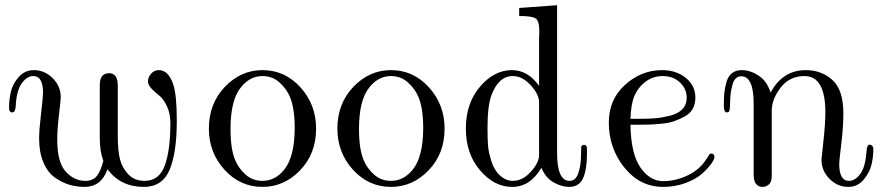

<svg xmlns="http://www.w3.org/2000/svg" viewBox="-20 -714 3424 745"><path d="M15.1 -295.9Q15.1 -326.7 22 -357.4Q28.8 -388.2 52.5 -415Q76.2 -441.9 111.8 -441.9Q152.8 -441.9 184.3 -410.9Q215.8 -379.9 215.8 -335.9Q215.8 -329.1 209 -270Q202.1 -210.9 202.1 -172.9Q202.1 -84 235.1 -48.1Q268.1 -12.2 311 -12.2Q341.8 -12.2 356.9 -32.7Q372.1 -53.2 380.9 -89.8Q367.2 -127.4 367.2 -176.8Q367.2 -178.2 367.2 -180.2V-383.8Q367.2 -429.7 402.3 -429.7Q402.3 -429.7 402.3 -430.2Q437 -430.2 437 -381.8V-186Q437 -128.9 445.8 -95.2Q454.6 -62 478.3 -37.1Q502 -12.2 541 -12.2Q597.2 -12.2 619.1 -71Q641.1 -129.9 641.1 -236.8Q641.1 -273.9 627.4 -302.5Q613.8 -331.1 597.4 -343.5Q581.1 -356 567.6 -370.4Q554.2 -384.8 554.2 -398.9Q554.2 -414.1 566.2 -428Q578.1 -441.9 596.2 -441.9Q633.3 -441.9 651.9 -387.2Q666 -347.2 666 -245.1Q666 -121.1 637.9 -54.9Q609.9 11.2 538.1 11.2Q448.2 11.2 397 -57.1Q373 10.7 309.1 11.2Q276.9 11.2 248.5 2.7Q220.2 -5.9 192.6 -25.4Q165 -44.9 148.4 -84Q131.8 -123 131.8 -175.8Q131.8 -210 139.4 -274.4Q147 -338.9 147 -354Q147 -418.9 108.9 -418.9Q85 -418.9 64.5 -390.9Q43.9 -362.8 41 -301.8Q39.1 -277.8 27.8 -277.8Q15.1 -277.8 15.1 -295.9Z M790.5 -214.8Q790.5 -312 852.5 -377Q914.6 -441.9 998.5 -441.9Q1085.4 -441.9 1146 -375Q1206.5 -308.1 1206.5 -214.8Q1206.5 -117.7 1144.5 -53.2Q1082.5 11.2 998.5 11.2Q911.6 11.2 851.1 -55.4Q790.5 -122.1 790.5 -214.8ZM874.5 -213.9Q874.5 -134.8 892.6 -92.8Q905.8 -60.5 933.1 -36.4Q960.4 -12.2 998.5 -12.2Q1047.4 -12.2 1082.5 -55.2Q1123.5 -106 1123.5 -217.8Q1123.5 -293 1105.5 -336.9Q1092.3 -369.1 1064.5 -394Q1036.6 -418.9 998.5 -418.9Q949.7 -418.9 914.6 -375Q874.5 -325.7 874.5 -213.9Z M1289.1 -214.8Q1289.1 -312 1351.1 -377Q1413.1 -441.9 1497.1 -441.9Q1584 -441.9 1644.5 -375Q1705.1 -308.1 1705.1 -214.8Q1705.1 -117.7 1643.1 -53.2Q1581.1 11.2 1497.1 11.2Q1410.2 11.2 1349.6 -55.4Q1289.1 -122.1 1289.1 -214.8ZM1373 -213.9Q1373 -134.8 1391.1 -92.8Q1404.3 -60.5 1431.6 -36.4Q1459 -12.2 1497.1 -12.2Q1545.9 -12.2 1581.1 -55.2Q1622.1 -106 1622.1 -217.8Q1622.1 -293 1604 -336.9Q1590.8 -369.1 1563 -394Q1535.2 -418.9 1497.1 -418.9Q1448.2 -418.9 1413.1 -375Q1373 -325.7 1373 -213.9Z M1966.8 -441.9Q2027.8 -441.9 2071.8 -380.9V-565.9Q2071.8 -569.8 2072.3 -577.9Q2072.8 -585.9 2072.8 -589.8Q2072.8 -631.8 2059.3 -641.8Q2045.9 -651.9 1994.6 -651.9V-683.1L2141.6 -693.8V-121.1Q2141.6 -12.2 2189.9 -12.2Q2213.9 -12.2 2223.9 -42Q2233.9 -71.8 2234.4 -107.4Q2234.9 -143.1 2235.8 -146Q2238.8 -150.9 2244.9 -151.9Q2251 -152.8 2254.9 -147.9Q2257.8 -145 2257.8 -126Q2257.8 -57.1 2242.7 -22.9Q2227.5 11.2 2188 11.2Q2160.2 11.2 2128.9 -5.9Q2097.7 -22.9 2080.6 -63Q2037.6 11.2 1966.8 11.2Q1897.9 11.2 1842.8 -53Q1787.6 -117.2 1787.6 -215.1Q1787.6 -313 1842.3 -377.4Q1897 -441.9 1966.8 -441.9ZM1871.6 -215.8Q1871.6 -172.9 1873.8 -147.5Q1876 -122.1 1887 -87.6Q1897.9 -53.2 1919.9 -33.2Q1942.9 -12.2 1969.7 -12.2Q2007.8 -12.2 2039.8 -47.6Q2071.8 -83 2071.8 -112.8V-316.9Q2071.8 -347.7 2039.3 -383.3Q2006.8 -418.9 1969.7 -418.9Q1914.6 -418.9 1886.7 -344.2Q1871.6 -302.7 1871.6 -215.8Z M2342.3 -238.8Q2342.3 -327.6 2405.3 -384.8Q2468.3 -441.9 2549.3 -441.9Q2603.5 -441.9 2640.9 -411.9Q2678.2 -381.8 2678.2 -335Q2678.2 -310.1 2667.7 -291.5Q2657.2 -272.9 2636.7 -262Q2616.2 -251 2596.4 -243.9Q2576.7 -236.8 2546.1 -233.9Q2515.6 -231 2496.1 -230.5Q2476.6 -230 2447.3 -230H2426.3Q2428.2 -117.2 2464.4 -64.9Q2501 -11.2 2553.2 -11.2Q2553.7 -11.2 2554.2 -11.2Q2601.1 -11.2 2647.7 -33.2Q2694.3 -55.2 2719.2 -94.2Q2720.2 -95.2 2724.9 -103Q2729.5 -110.8 2732.4 -114.5Q2735.4 -118.2 2739.3 -118.2Q2744.1 -119.1 2748.3 -115Q2752.4 -110.8 2752.4 -106Q2752.4 -96.2 2739.5 -78.1Q2726.6 -60.1 2703.6 -39.6Q2680.7 -19 2640.1 -3.9Q2599.6 11.2 2553.2 11.2Q2463.4 11.2 2402.8 -63.7Q2342.3 -138.7 2342.3 -238.8ZM2426.3 -252.9H2457.5Q2493.7 -252.9 2519.5 -254.9Q2545.4 -256.8 2577.4 -264.4Q2609.4 -272 2627 -289.6Q2644.5 -307.1 2644.5 -335Q2644.5 -369.1 2618.4 -394Q2592.3 -418.9 2551.3 -418.9Q2514.2 -418.9 2484.9 -397Q2455.6 -375 2441.4 -340.8Q2428.2 -310.1 2426.3 -252.9Z M2788.6 -303.2Q2788.6 -333 2790.5 -353.5Q2792.5 -374 2799.1 -396.5Q2805.7 -418.9 2820.6 -430.4Q2835.4 -441.9 2858.4 -441.9Q2890.6 -441.9 2923.1 -420.9Q2955.6 -399.9 2970.2 -355Q3017.1 -441.9 3106.4 -441.9Q3167.5 -441.9 3210 -403.6Q3252.4 -365.2 3252.4 -273.9Q3252.4 -223.1 3244.4 -156Q3236.3 -88.9 3236.3 -78.1Q3236.3 -12.2 3274.4 -12.2Q3298.3 -12.2 3318.4 -39.6Q3338.4 -66.9 3342.3 -127.9Q3344.2 -152.8 3354.5 -152.8Q3357.4 -152.8 3362.3 -149.9Q3368.2 -146 3368.7 -134.8Q3368.7 -105 3361.6 -75Q3354.5 -44.9 3331.1 -16.8Q3307.6 11.2 3271.5 11.2Q3229.5 11.2 3198.5 -20.3Q3167.5 -51.8 3167.5 -94.2Q3167.5 -97.2 3175 -166Q3182.6 -234.9 3182.6 -277.8Q3182.6 -418.9 3101.6 -418.9Q3043.5 -418.9 3009 -374Q2974.6 -329.1 2974.6 -285.2V-32.2Q2974.6 -7.3 2963.1 2Q2951.7 11.2 2939.5 11.2Q2904.3 11.2 2904.3 -37.1V-312Q2904.3 -418 2856.4 -418Q2831.5 -418 2822.5 -386.5Q2813.5 -355 2813 -319.6Q2812.5 -284.2 2808.6 -280.8Q2803.7 -277.8 2800.3 -277.8Q2788.6 -278.3 2788.6 -303.2Z"/></svg>

Font: CMU Serif Upright Italic
Style: UprightItalic
Weight: 500
Version: Version 0.7.0